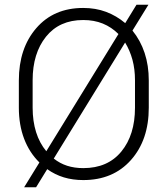

<svg xmlns="http://www.w3.org/2000/svg" viewBox="-20 -755 713 816"><path d="M612.3 -297.4Q612.3 -160.2 536.6 -75Q460.9 10.3 334 10.3Q289.1 10.3 251.2 -1.2Q213.4 -12.7 180.7 -36.1L133.3 41H82.5L147.5 -64.5Q104.5 -106.9 82.3 -165.8Q60.1 -224.6 60.1 -297.4V-413.1Q60.1 -549.8 134.3 -635.5Q208.5 -721.2 333.5 -721.2Q386.7 -721.2 430.9 -704.6Q475.1 -688 512.2 -656.7L560.1 -734.9H610.8L543 -625Q577.1 -583 594.7 -529.8Q612.3 -476.6 612.3 -413.1ZM118.7 -297.4Q118.7 -240.2 133.3 -193.6Q147.9 -147 176.8 -112.3L483.4 -610.4Q454.1 -639.6 417 -654.8Q379.9 -669.9 333.5 -669.9Q232.4 -669.9 175.5 -599.1Q118.7 -528.3 118.7 -414.1ZM553.7 -414.1Q553.7 -460.9 543 -500.7Q532.2 -540.5 511.7 -574.2L208.5 -81.1Q234.4 -60.5 265.4 -50.5Q296.4 -40.5 334 -40.5Q438 -40.5 495.8 -111.1Q553.7 -181.6 553.7 -297.4Z"/></svg>

Font: Roboto Web
Style: Light
Weight: 300
Designer: Google
Version: Version 1.200310; 2013